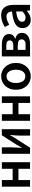

<svg xmlns="http://www.w3.org/2000/svg" viewBox="1373 -1916 555 3341"><g transform="rotate(-90 1650.5 -245.5)"><path d="M73 0V-491H188V-303H384V-491H499V0H384V-202H188V0Z M645 0V-491H757V-322Q757 -284 753.5 -237.5Q750 -191 747 -144H750Q763 -167 781 -196.5Q799 -226 811 -248L967 -491H1073V0H961V-169Q961 -207 964.5 -253.5Q968 -300 972 -347H968Q955 -324 937.5 -294.5Q920 -265 907 -243L751 0Z M1219 0V-491H1334V-303H1530V-491H1645V0H1530V-202H1334V0Z M1992 12Q1946 12 1904 -5Q1862 -22 1829.5 -55Q1797 -88 1778 -136Q1759 -184 1759 -245Q1759 -306 1778 -354Q1797 -402 1829.5 -435Q1862 -468 1904 -485.5Q1946 -503 1992 -503Q2038 -503 2080.5 -485.5Q2123 -468 2155 -435Q2187 -402 2206.5 -354Q2226 -306 2226 -245Q2226 -184 2206.5 -136Q2187 -88 2155 -55Q2123 -22 2080.5 -5Q2038 12 1992 12ZM1992 -82Q2046 -82 2077 -126.5Q2108 -171 2108 -245Q2108 -320 2077 -364.5Q2046 -409 1992 -409Q1938 -409 1907.5 -364.5Q1877 -320 1877 -245Q1877 -171 1907.5 -126.5Q1938 -82 1992 -82Z M2340 0V-491H2539Q2580 -491 2614.5 -484.5Q2649 -478 2674.5 -463Q2700 -448 2714.5 -423.5Q2729 -399 2729 -364Q2729 -328 2708.5 -300.5Q2688 -273 2647 -261V-257Q2691 -246 2720 -219Q2749 -192 2749 -141Q2749 -104 2733.5 -77.5Q2718 -51 2691 -33.5Q2664 -16 2627.5 -8Q2591 0 2549 0ZM2453 -292H2528Q2576 -292 2597 -308Q2618 -324 2618 -352Q2618 -381 2598 -397Q2578 -413 2531 -413H2453ZM2453 -78H2541Q2591 -78 2613.5 -97Q2636 -116 2636 -148Q2636 -178 2612 -196Q2588 -214 2537 -214H2453Z M2977 12Q2912 12 2872 -27.5Q2832 -67 2832 -132Q2832 -171 2848.5 -201.5Q2865 -232 2900.5 -254Q2936 -276 2990.5 -291Q3045 -306 3121 -314Q3120 -333 3115.5 -350.5Q3111 -368 3100.5 -381.5Q3090 -395 3073 -402.5Q3056 -410 3031 -410Q2995 -410 2960.5 -396Q2926 -382 2893 -362L2851 -439Q2892 -465 2943 -484Q2994 -503 3053 -503Q3145 -503 3190.5 -448.5Q3236 -394 3236 -291V0H3141L3133 -54H3129Q3096 -26 3058.5 -7Q3021 12 2977 12ZM3014 -78Q3044 -78 3068.5 -92Q3093 -106 3121 -132V-242Q3071 -236 3037 -226Q3003 -216 2982 -203.5Q2961 -191 2952 -175Q2943 -159 2943 -141Q2943 -108 2963 -93Q2983 -78 3014 -78Z"/></g></svg>

Font: Processing Sans Pro Semibold
Style: Regular
Weight: 600
Designer: Paul D. Hunt
Foundry: Adobe Systems Incorporated
Version: Version 2.020;PS 2.000;hotconv 1.0.86;makeotf.lib2.5.63406